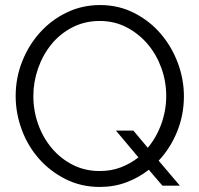

<svg xmlns="http://www.w3.org/2000/svg" viewBox="-20 -735 789 760"><path d="M569 -63Q528 -31 479.5 -13Q431 5 375 5Q301 5 239.5 -26Q178 -57 134 -107Q90 -157 66 -222Q42 -287 42 -355Q42 -426 67.5 -491Q93 -556 138 -606Q183 -656 244 -685.5Q305 -715 376 -715Q450 -715 511.5 -683.5Q573 -652 616.5 -601Q660 -550 684 -485.5Q708 -421 708 -354Q708 -281 681.5 -215Q655 -149 608 -99L692 0H623ZM375 -58Q420 -58 458 -72.5Q496 -87 528 -112L439 -218H508L565 -150Q600 -192 619 -245.5Q638 -299 638 -355Q638 -413 618.5 -466.5Q599 -520 564 -561Q529 -602 481 -627Q433 -652 375 -652Q315 -652 266 -626.5Q217 -601 183 -559Q149 -517 130.5 -463.5Q112 -410 112 -355Q112 -297 131 -243.5Q150 -190 185 -148.5Q220 -107 268 -82.5Q316 -58 375 -58Z"/></svg>

Font: Boldmen
Style: Regular
Weight: 400
Designer: Matt McInerney, Pablo Impallari, Rodrigo Fuenzalida
Foundry: LIVING CONCEPT
Version: Version 1.000